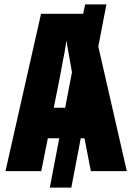

<svg xmlns="http://www.w3.org/2000/svg" viewBox="-20 -780 603 875"><path d="M5 0 167 -717H359L368 -760H465L428 -568L558 0H394L365 -150H348L305 75H207L250 -150H198L168 0ZM253 -429 225 -289H277L308 -451Q302 -486 294.5 -526.5Q287 -567 283 -595Q280 -573 274.5 -543.5Q269 -514 263 -483.5Q257 -453 253 -429Z"/></svg>

Font: Noto Sans Mono SemiCondensed Black
Style: Regular
Weight: 900
Width: 4
Designer: Monotype Design Team
Foundry: Monotype Imaging Inc.
Version: Version 2.014; ttfautohint (v1.8.4.7-5d5b)